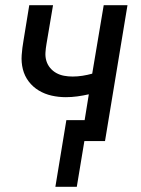

<svg xmlns="http://www.w3.org/2000/svg" viewBox="-20 -540 540 735"><path d="M192 175 234 -80H304L320 -179Q298 -174 276 -171Q254 -168 232 -168Q204 -168 177.5 -174Q151 -180 128.5 -193.5Q106 -207 90 -228Q74 -249 67.5 -275Q61 -301 63 -329Q65 -357 70 -385L92 -520H183L158 -372Q155 -355 154 -338.5Q153 -322 157.5 -307Q162 -292 172 -280Q182 -268 195.5 -260.5Q209 -253 225 -250Q241 -247 258 -247Q277 -247 296 -250Q315 -253 333 -258L377 -520H468L382 0H303L274 175Z"/></svg>

Font: Iosevka SS04 Medium
Style: Italic
Weight: 500
Italic angle: -9°
Monospace: yes
Designer: Belleve Invis
Foundry: Belleve Invis
Version: Version 19.0.0; ttfautohint (v1.8.4)